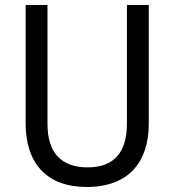

<svg xmlns="http://www.w3.org/2000/svg" viewBox="-20 -734 694 764"><path d="M572 -242V-714H485V-241C485 -132 437 -68 329 -68C223 -68 169 -127 169 -240V-714H82V-243C82 -84 166 10 325 10C492 10 572 -89 572 -242Z"/></svg>

Font: Noto Sans Gurmukhi UI SemiCondensed
Style: Regular
Weight: 400
Width: 4
Designer: Jelle Bosma - Monotype Design Team
Foundry: Monotype Imaging Inc.
Version: Version 2.004